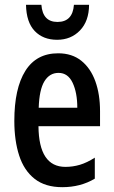

<svg xmlns="http://www.w3.org/2000/svg" viewBox="-20 -774 476 804"><path d="M223.6 -550.8Q281.7 -550.8 320.6 -519.5Q359.4 -488.3 379.2 -433.8Q398.9 -379.4 398.9 -308.6V-245.6H141.1Q142.6 -75.2 253.9 -75.2Q285.2 -75.2 314.7 -84Q344.2 -92.8 377 -113.8V-25.9Q317.4 9.8 240.7 9.8Q169.4 9.8 125 -25.1Q80.6 -60.1 60.3 -122.6Q40 -185.1 40 -267.6Q40 -403.8 86.2 -477.3Q132.3 -550.8 223.6 -550.8ZM225.1 -468.8Q187.5 -468.8 166 -433.6Q144.5 -398.4 142.1 -322.8H303.7Q303.7 -385.7 284.2 -427.2Q264.6 -468.8 225.1 -468.8ZM353 -753.9Q352.5 -685.5 314.9 -646.5Q277.3 -607.4 219.2 -607.4Q160.6 -607.4 125.5 -644Q90.3 -680.7 88.9 -753.9H153.3Q158.7 -682.1 220.7 -682.1Q284.2 -682.1 289.6 -753.9Z"/></svg>

Font: Open Sans Condensed SemiBold
Style: Regular
Weight: 600
Width: 3
Designer: Monotype Design Team
Foundry: Monotype Imaging Inc.
Version: Version 3.000; ttfautohint (v1.8.4)